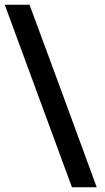

<svg xmlns="http://www.w3.org/2000/svg" viewBox="-22 -767 440 806"><path d="M102 -747Q173 -555 243.5 -364Q314 -173 384 19H280Q209 -173 139 -364Q69 -555 -2 -747Z"/></svg>

Font: Josefin Sans Medium
Style: Regular
Weight: 500
Designer: Santiago Orozco
Foundry: Typemade
Version: Version 2.001